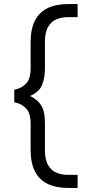

<svg xmlns="http://www.w3.org/2000/svg" viewBox="-20 -720 440 940"><path d="M360 -636H314Q200 -636 200 -516V-386Q200 -341 186.5 -305.5Q173 -270 127 -250Q150 -239 164.5 -225Q179 -211 187 -193.5Q195 -176 197.5 -156Q200 -136 200 -114V16Q200 136 314 136H360V200H314Q130 200 130 16V-114Q130 -167 106.5 -190.5Q83 -214 50 -219V-281Q83 -286 106.5 -309.5Q130 -333 130 -386V-516Q130 -700 314 -700H360Z"/></svg>

Font: PT Root UI Web
Style: Regular
Weight: 400
Designer: Vitaly Kuzmin
Foundry: ParaType Ltd.
Version: Version 1.000W